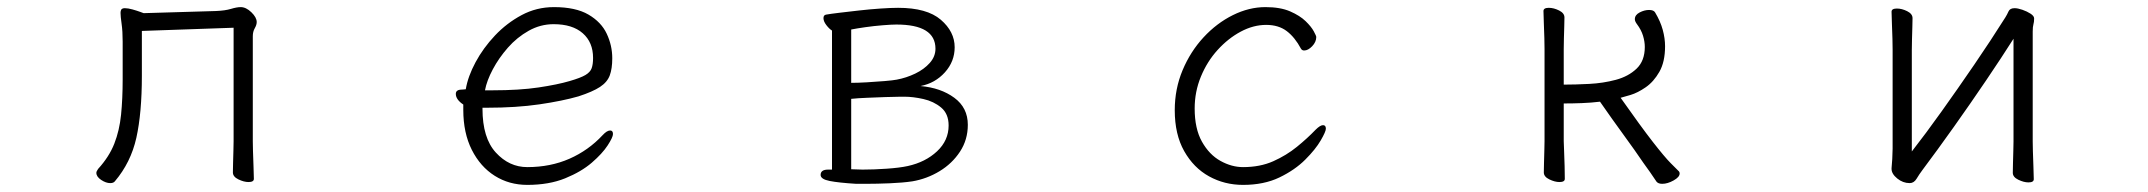

<svg xmlns="http://www.w3.org/2000/svg" viewBox="-20 -504 6040 540"><path d="M637 -426 379 -417V-291Q379 -186 363.5 -116.5Q348 -47 303 6Q299 11 290 11Q278 11 264.5 2Q251 -7 251 -18Q251 -22 256 -29Q287 -63 301.5 -100Q316 -137 320.5 -181.5Q325 -226 325 -281V-387Q325 -416 322 -437Q319 -458 319 -468Q319 -473 321 -477Q324 -481 331 -481Q340 -481 352.5 -477.5Q365 -474 374.5 -470.5Q384 -467 384 -467L587 -473Q613 -474 629.5 -479Q646 -484 657 -484Q672 -484 687 -469.5Q702 -455 702 -442Q702 -434 696.5 -424.5Q691 -415 691 -402V-107Q691 -101 691.5 -80Q692 -59 693 -36Q694 -13 694 -1Q694 8 679 8Q666 8 650.5 0.5Q635 -7 635 -19Q635 -27 635.5 -45Q636 -63 636.5 -81Q637 -99 637 -107Z M1337 -201V-198Q1337 -116 1374.5 -75Q1412 -34 1463 -34Q1528 -34 1581.5 -57.5Q1635 -81 1675 -124Q1687 -137 1696 -137Q1704 -137 1704 -127Q1704 -118 1689 -95Q1674 -72 1644.5 -46.5Q1615 -21 1569.5 -2.5Q1524 16 1463 16Q1412 16 1371.5 -9.5Q1331 -35 1307 -82.5Q1283 -130 1283 -195V-210Q1262 -224 1262 -240Q1262 -252 1279 -252Q1281 -252 1285.5 -252.5Q1290 -253 1290 -253Q1296 -289 1317.5 -329Q1339 -369 1372 -404Q1405 -439 1447 -461.5Q1489 -484 1538 -484Q1599 -484 1635 -463Q1671 -442 1686.5 -409Q1702 -376 1702 -340Q1702 -311 1695 -292Q1688 -273 1667.5 -259.5Q1647 -246 1607 -233Q1562 -220 1497 -210.5Q1432 -201 1349 -201ZM1365 -250Q1441 -250 1494.5 -258Q1548 -266 1582 -276Q1613 -285 1626.5 -293Q1640 -301 1644 -312Q1648 -323 1648 -341Q1648 -385 1619 -410.5Q1590 -436 1537 -436Q1500 -436 1467 -417.5Q1434 -399 1408.5 -370Q1383 -341 1366 -309Q1349 -277 1344 -250Z M2388 13Q2339 10 2313.5 5Q2288 0 2288 -12Q2288 -27 2309 -27H2320V-418Q2312 -423 2304 -433.5Q2296 -444 2296 -453Q2296 -462 2304 -463Q2315 -465 2340 -468Q2365 -471 2396 -474.5Q2427 -478 2456.5 -480Q2486 -482 2506 -482Q2587 -482 2626 -448.5Q2665 -415 2665 -371Q2665 -331 2637.5 -300.5Q2610 -270 2569 -262Q2626 -257 2664 -229Q2702 -201 2702 -153Q2702 -111 2680 -77.5Q2658 -44 2622.5 -22.5Q2587 -1 2546 6Q2519 10 2482.5 11.5Q2446 13 2416 13ZM2374 -271Q2392 -271 2418 -272.5Q2444 -274 2468 -276Q2492 -278 2502 -280Q2529 -285 2554 -297Q2579 -309 2595 -327Q2611 -345 2611 -367Q2611 -435 2501 -435Q2488 -435 2463 -433Q2438 -431 2413.5 -427.5Q2389 -424 2374 -421ZM2513 -232Q2496 -232 2470.5 -231Q2445 -230 2419 -229Q2393 -228 2374 -226V-28Q2381 -28 2389 -27.5Q2397 -27 2406 -27Q2437 -27 2473.5 -29.5Q2510 -32 2533 -37Q2583 -48 2615.5 -78.5Q2648 -109 2648 -151Q2648 -184 2627 -201.5Q2606 -219 2577 -225.5Q2548 -232 2524 -232Z M3709 -142Q3709 -134 3694.5 -109Q3680 -84 3651 -55Q3622 -26 3578.5 -5Q3535 16 3476 16Q3424 16 3380.5 -8Q3337 -32 3310.5 -79Q3284 -126 3284 -194Q3284 -254 3306 -306.5Q3328 -359 3365 -399Q3402 -439 3447.5 -461.5Q3493 -484 3539 -484Q3581 -484 3608.5 -472Q3636 -460 3652 -444.5Q3668 -429 3675 -416Q3682 -403 3682 -400Q3682 -386 3670.5 -374Q3659 -362 3648 -362Q3642 -362 3639 -367Q3622 -399 3599 -416.5Q3576 -434 3541 -434Q3505 -434 3469.5 -415Q3434 -396 3404.5 -363.5Q3375 -331 3357.5 -288.5Q3340 -246 3340 -199Q3340 -142 3360.5 -105.5Q3381 -69 3412.5 -51.5Q3444 -34 3476 -34Q3524 -34 3561 -50.5Q3598 -67 3627.5 -91Q3657 -115 3680 -139Q3693 -152 3701 -152Q3709 -152 3709 -142Z M4324 -366Q4324 -376 4323.5 -397Q4323 -418 4322 -440Q4321 -462 4321 -473Q4321 -482 4336 -482Q4350 -482 4365 -474.5Q4380 -467 4380 -455Q4380 -447 4379.5 -430.5Q4379 -414 4378.5 -396Q4378 -378 4378 -366V-266Q4410 -266 4449.5 -268Q4489 -270 4524.5 -279.5Q4560 -289 4583 -311Q4606 -333 4606 -372Q4606 -387 4601 -403.5Q4596 -420 4584 -436Q4578 -444 4578 -450Q4578 -462 4591.5 -469Q4605 -476 4618 -476Q4631 -476 4635 -469Q4650 -444 4656.5 -420Q4663 -396 4663 -374Q4663 -330 4647 -302Q4631 -274 4608.5 -258.5Q4586 -243 4566 -237Q4546 -231 4538 -229Q4595 -148 4628.5 -105Q4662 -62 4679 -45Q4696 -28 4700 -24Q4704 -21 4704 -16Q4704 -6 4687 3.5Q4670 13 4655 13Q4644 13 4639 7Q4631 -5 4621 -19.5Q4611 -34 4602 -46Q4579 -80 4546.5 -124.5Q4514 -169 4480 -218Q4455 -215 4429 -214Q4403 -213 4378 -213V-107Q4378 -101 4379 -80Q4380 -59 4380.5 -36Q4381 -13 4381 -1Q4381 8 4366 8Q4353 8 4337.5 0.5Q4322 -7 4322 -19Q4322 -27 4322.5 -45.5Q4323 -64 4323.5 -82Q4324 -100 4324 -107Z M5643 -395Q5610 -343 5566 -278Q5522 -213 5475.5 -147.5Q5429 -82 5387 -26Q5378 -14 5370.5 -1.5Q5363 11 5351 11Q5332 11 5316 -2Q5300 -15 5300 -29V-31Q5301 -40 5302 -57Q5303 -74 5303 -86V-364Q5303 -374 5302.5 -395Q5302 -416 5301 -438Q5300 -460 5300 -471Q5300 -480 5315 -480Q5329 -480 5344 -472.5Q5359 -465 5359 -453Q5359 -445 5358.5 -428.5Q5358 -412 5357.5 -394Q5357 -376 5357 -364V-78Q5396 -128 5441 -191Q5486 -254 5532.5 -322Q5579 -390 5620 -455Q5625 -463 5629 -472Q5633 -481 5646 -481Q5655 -481 5668 -476.5Q5681 -472 5691 -465.5Q5701 -459 5701 -452Q5701 -442 5699 -435.5Q5697 -429 5697 -415V-106Q5697 -100 5697.5 -79Q5698 -58 5699 -35Q5700 -12 5700 0Q5700 9 5685 9Q5672 9 5656.5 1.5Q5641 -6 5641 -18Q5641 -26 5641.5 -44.5Q5642 -63 5642.5 -81Q5643 -99 5643 -106Z"/></svg>

Font: Moon Stars Kai T HW Light
Style: Regular
Weight: 300
Designer: GuiWonder
Version: Version 1.101